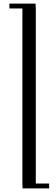

<svg xmlns="http://www.w3.org/2000/svg" viewBox="-20 -749 310 1063"><path d="M32.2 -702.1V-729H176.8L178.2 -702.1V267.1H252V293.9H105L104 267.1V-702.1Z"/></svg>

Font: Dehuti Alt
Style: Book
Weight: 400
Version: Version 1.2